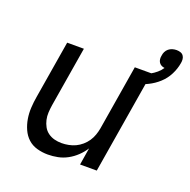

<svg xmlns="http://www.w3.org/2000/svg" viewBox="-121 -782 898 907"><g transform="rotate(20 328.5 -328.0)"><path d="M212 8Q184 8 157.5 0.5Q131 -7 112 -24.5Q93 -42 82 -66.5Q71 -91 66.5 -118Q62 -145 63.5 -173Q65 -201 70 -230L118 -520H202L152 -218Q149 -199 148 -180Q147 -161 151 -143.5Q155 -126 163.5 -110.5Q172 -95 186.5 -84.5Q201 -74 218.5 -69.5Q236 -65 255 -65Q272 -65 290 -68.5Q308 -72 324 -79.5Q340 -87 354.5 -99.5Q369 -112 379 -127Q389 -142 395 -159Q401 -176 404 -193L458 -520H542L456 0H372L386 -86Q372 -64 352.5 -45.5Q333 -27 310 -14.5Q287 -2 262 3Q237 8 212 8ZM488 -447 473 -494Q490 -498 506.5 -504Q523 -510 538.5 -518.5Q554 -527 568 -539Q582 -551 591 -565Q582 -566 574.5 -570Q567 -574 562.5 -581Q558 -588 557 -597Q556 -606 558 -615Q559 -625 563.5 -634.5Q568 -644 576.5 -651Q585 -658 595.5 -661Q606 -664 616 -664Q626 -664 635.5 -661Q645 -658 650.5 -650.5Q656 -643 657 -633Q658 -623 656 -613Q651 -583 636.5 -554.5Q622 -526 598.5 -504.5Q575 -483 546.5 -469Q518 -455 488 -447Z"/></g></svg>

Font: Iosevka Aile
Style: Italic
Weight: 400
Italic angle: -9°
Designer: Belleve Invis
Foundry: Belleve Invis
Version: Version 28.0.1; ttfautohint (v1.8.4)